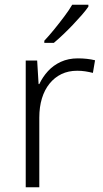

<svg xmlns="http://www.w3.org/2000/svg" viewBox="-20 -786 434 806"><path d="M307 -541Q326 -541 344.5 -539Q363 -537 379 -533L370 -480Q354 -484 338 -486.5Q322 -489 304 -489Q267 -489 238 -475Q209 -461 188 -435Q167 -409 156 -373Q145 -337 145 -292V0H88V-532H136L142 -433H145Q159 -463 181.5 -487.5Q204 -512 235.5 -526.5Q267 -541 307 -541ZM351 -758Q340 -742 323 -722.5Q306 -703 286 -682Q266 -661 245.5 -641.5Q225 -622 206 -606H166V-615Q185 -635 207 -662Q229 -689 250 -717Q271 -745 283 -766H351Z"/></svg>

Font: Noto Sans Thai Light
Style: Regular
Weight: 300
Designer: Monotype Design Team
Foundry: Monotype Imaging Inc.
Version: Version 2.001